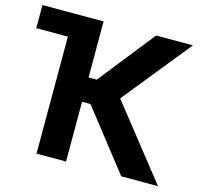

<svg xmlns="http://www.w3.org/2000/svg" viewBox="-105 -846 1026 963"><g transform="rotate(15 408.0 -364.0)"><path d="M0 -727.5H317.4V-436.5H359.9L590.3 -727.5H781.2L497.6 -376L794.9 0H604L361.3 -310.1H317.4V0H164.1V-607.4H0Z"/></g></svg>

Font: Inter Tight Stencil
Style: Bold
Weight: 700
Designer: Rasmus Andersson
Foundry: rsms
Version: Version 3.004;Glyphs 3.1.2 (3151)